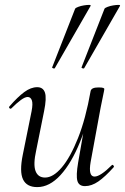

<svg xmlns="http://www.w3.org/2000/svg" viewBox="-20 -751 510 784"><path d="M132 13Q89 13 74 -18.5Q59 -50 73 -119L109 -297Q115 -328 110 -341.5Q105 -355 93 -355Q82 -355 65 -342.5Q48 -330 27 -309Q23 -305 19 -309Q15 -313 19 -317Q52 -355 79 -375Q106 -395 132 -395Q156 -395 163.5 -373Q171 -351 160 -297L128 -138Q115 -80 125 -53Q135 -26 164 -26Q197 -26 232 -67Q267 -108 298.5 -187Q330 -266 350 -379L363 -378Q343 -261 307.5 -173Q272 -85 227 -36Q182 13 132 13ZM327 9Q302 9 296 -12.5Q290 -34 299 -87L350 -379Q353 -394 382 -394Q397 -394 401.5 -392Q406 -390 406 -388Q406 -384 401 -361Q396 -338 391 -312L350 -89Q340 -30 366 -30Q378 -30 396 -42Q414 -54 436 -76Q439 -80 443 -75.5Q447 -71 444 -68Q409 -29 381.5 -10Q354 9 327 9ZM204 -473Q202 -470 197 -472Q192 -474 193 -476L287 -716Q289 -719 299.5 -723Q310 -727 322.5 -729Q335 -731 343.5 -731Q352 -731 350 -727ZM324 -473Q322 -470 317 -472Q312 -474 313 -476L407 -716Q409 -719 419.5 -723Q430 -727 442.5 -729Q455 -731 463.5 -731Q472 -731 470 -727Z"/></svg>

Font: Cormorant
Style: Italic
Weight: 400
Italic angle: -10°
Designer: Christian Thalmann (Catharsis Fonts)
Foundry: Catharsis Fonts
Version: Version 4.000